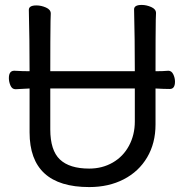

<svg xmlns="http://www.w3.org/2000/svg" viewBox="-20 -735 750 779"><path d="M342 24Q100 24 100 -198V-376L43 -373Q29 -373 22.5 -388Q16 -403 16 -418Q16 -448 38 -448Q72 -446 100 -446Q100 -575 97 -695Q97 -713 128 -713Q147 -713 166.5 -704.5Q186 -696 186 -680Q186 -662 185 -649Q184 -584 184 -446H527Q527 -580 524 -697Q524 -715 555 -715Q574 -715 593.5 -706.5Q613 -698 613 -682Q613 -666 612 -654Q611 -594 611 -446Q641 -446 663 -448Q676 -448 683 -433.5Q690 -419 690 -404Q690 -374 669 -374Q645 -374 611 -376V-230Q611 -154 577 -96.5Q543 -39 482 -7.5Q421 24 342 24ZM342 -51Q395 -51 437.5 -75.5Q480 -100 503.5 -144Q527 -188 527 -242V-376H184V-210Q184 -125 223 -88Q262 -51 342 -51Z"/></svg>

Font: LXGW WenKai TC
Style: Bold
Weight: 700
Designer: LXGW / Fontworks Inc.
Foundry: LXGW / Fontworks Inc.
Version: Version 1.330;April 28, 2024